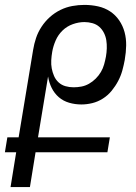

<svg xmlns="http://www.w3.org/2000/svg" viewBox="-35 -763 555 783"><path d="M87 0H8L31 -142H-15L-5 -203H41L100 -559Q104 -584 112 -608Q120 -632 134.5 -654Q149 -676 168.5 -693.5Q188 -711 211.5 -722.5Q235 -734 260 -738.5Q285 -743 309 -743Q338 -743 365 -737Q392 -731 414 -716.5Q436 -702 451 -680Q466 -658 473 -632Q480 -606 479.5 -577.5Q479 -549 474 -521V-520Q470 -498 464 -476Q458 -454 447 -433Q436 -412 420.5 -393Q405 -374 384.5 -361Q364 -348 341.5 -342.5Q319 -337 297 -337Q271 -337 247 -344Q223 -351 205 -366.5Q187 -382 176 -404Q165 -426 161 -451L120 -203H413L403 -142H110ZM265 -407Q281 -407 297 -410Q313 -413 328 -421.5Q343 -430 355.5 -442.5Q368 -455 376.5 -469.5Q385 -484 389.5 -500Q394 -516 397 -532Q400 -549 400.5 -566Q401 -583 398.5 -599Q396 -615 388.5 -629.5Q381 -644 369.5 -654Q358 -664 342 -668.5Q326 -673 309 -673Q286 -673 262 -664.5Q238 -656 220 -638.5Q202 -621 192 -598Q182 -575 178 -552Q175 -535 174 -517.5Q173 -500 176 -484Q179 -468 185.5 -453Q192 -438 204 -427Q216 -416 232 -411.5Q248 -407 265 -407Z"/></svg>

Font: Iosevka
Style: Italic
Weight: 400
Italic angle: -9°
Monospace: yes
Designer: Belleve Invis
Foundry: Belleve Invis
Version: Version 32.5.0; ttfautohint (v1.8.4)